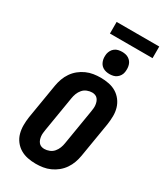

<svg xmlns="http://www.w3.org/2000/svg" viewBox="-273 -1238 1147 1346"><g transform="rotate(30 300.0 -564.5)"><path d="M257 8Q223 8 191 1.5Q159 -5 132 -21Q105 -37 85.5 -62.5Q66 -88 57.5 -119Q49 -150 49 -183.5Q49 -217 54 -251L101 -534Q106 -563 116 -591Q126 -619 143.5 -644.5Q161 -670 185 -689.5Q209 -709 237 -721.5Q265 -734 294 -738.5Q323 -743 352 -743Q386 -743 418.5 -736.5Q451 -730 477.5 -714Q504 -698 523.5 -672.5Q543 -647 552 -616Q561 -585 560.5 -551.5Q560 -518 555 -484L508 -201Q503 -172 493 -144Q483 -116 465.5 -90.5Q448 -65 424 -45.5Q400 -26 372 -13.5Q344 -1 315 3.5Q286 8 257 8ZM257 -112Q277 -112 297.5 -120Q318 -128 332 -144.5Q346 -161 353.5 -180.5Q361 -200 364 -220L411 -504Q413 -517 414.5 -530.5Q416 -544 414.5 -557Q413 -570 409 -582Q405 -594 397 -604Q389 -614 377 -618.5Q365 -623 352 -623Q332 -623 311.5 -615Q291 -607 277 -590.5Q263 -574 255.5 -554.5Q248 -535 245 -515L198 -231Q196 -218 194.5 -204.5Q193 -191 194.5 -178Q196 -165 200 -153Q204 -141 212 -131Q220 -121 232 -116.5Q244 -112 257 -112ZM391 -795Q377 -795 363 -798Q349 -801 337 -808.5Q325 -816 317.5 -826.5Q310 -837 305.5 -850.5Q301 -864 300.5 -878Q300 -892 302 -907Q305 -922 312.5 -935.5Q320 -949 332.5 -958.5Q345 -968 360.5 -971.5Q376 -975 391 -975Q405 -975 419 -972Q433 -969 444.5 -961.5Q456 -954 464 -943.5Q472 -933 476 -919.5Q480 -906 480.5 -892Q481 -878 479 -863Q477 -848 469 -834.5Q461 -821 448.5 -811.5Q436 -802 421 -798.5Q406 -795 391 -795ZM597 -1043H252V-1137H597Z"/></g></svg>

Font: Iosevka Heavy Extended Oblique
Style: Regular
Weight: 900
Width: 7
Italic angle: -9°
Monospace: yes
Designer: Belleve Invis
Foundry: Belleve Invis
Version: Version 32.5.0; ttfautohint (v1.8.4)